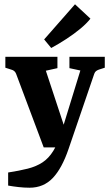

<svg xmlns="http://www.w3.org/2000/svg" viewBox="-20 -688 512 896"><path d="M18 117Q70 109 109.5 99Q149 89 178 70Q207 51 228.5 16.5Q250 -18 267 -73L355 -359L304 -370V-423H469V-372L441 -363Q433 -360 428 -356Q423 -352 420 -344L300 7Q269 98 226 143Q183 188 118 188Q93 188 66.5 185Q40 182 18 178ZM263 0H184L55 -344Q49 -359 33 -363L5 -372V-423H248V-370L194 -358L293 -58ZM186 -504 330 -668 402 -601Q384 -578 355 -554Q326 -530 291 -507Q256 -484 219 -464Z"/></svg>

Font: Yrsa
Style: Regular
Weight: 400
Designer: Anna Giedrys (Yrsa+Rasa design), David Brezina (Yrsa art-direction, Rasa art-direction, design)
Foundry: Rosetta Type Foundry
Version: Version 2.004